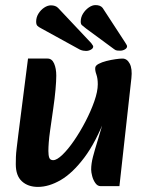

<svg xmlns="http://www.w3.org/2000/svg" viewBox="-20 -721 579 754"><path d="M129 13Q90 13 66 -9Q42 -31 42 -76Q42 -91 42.5 -105Q43 -119 45.5 -139.5Q48 -160 52 -193L90 -491H167Q184 -491 192.5 -471.5Q201 -452 201 -424Q201 -403 198 -369Q195 -335 189 -294L177 -210Q173 -182 171.5 -162Q170 -142 170 -128Q170 -111 173.5 -101.5Q177 -92 189 -92Q203 -92 225 -113Q247 -134 271 -169Q295 -204 316 -244.5Q337 -285 350.5 -323.5Q364 -362 364 -390Q364 -413 358.5 -428.5Q353 -444 354 -454Q354 -463 367 -470Q380 -477 398 -481.5Q416 -486 433.5 -488.5Q451 -491 461 -491Q479 -491 489.5 -471Q500 -451 496 -414L449 10H375Q363 10 354.5 -2Q346 -14 342 -29.5Q338 -45 338 -55Q338 -78 345 -105Q352 -132 365 -174Q378 -216 396 -282V-265Q357 -163 311 -102Q265 -41 218.5 -14Q172 13 129 13ZM471 -555 383 -690Q378 -696 371 -698.5Q364 -701 355 -701Q342 -701 328.5 -691.5Q315 -682 306 -667.5Q297 -653 297 -636Q297 -626 302 -622Q307 -618 318 -609L428 -528Q434 -523 440.5 -522.5Q447 -522 452 -522Q462 -522 470.5 -527Q479 -532 479 -539Q479 -542 476.5 -546Q474 -550 471 -555ZM338 -552 208 -690Q198 -700 180 -700Q167 -700 153.5 -691Q140 -682 131 -667.5Q122 -653 122 -636Q122 -625 126.5 -620Q131 -615 143 -609L294 -526Q301 -523 307 -522Q313 -521 318 -521Q328 -521 337 -526Q346 -531 346 -538Q346 -541 343.5 -544Q341 -547 338 -552Z"/></svg>

Font: Alkatra Medium
Style: Regular
Weight: 500
Designer: Suman Bhandary
Version: Version 1.100;gftools[0.9.22]